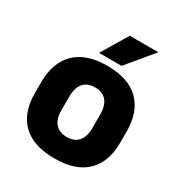

<svg xmlns="http://www.w3.org/2000/svg" viewBox="-166 -804 878 935"><g transform="rotate(30 273.0 -336.5)"><path d="M273.5 14Q154.5 14 93.8 -45.2Q33 -104.5 33 -212V-276.5Q33 -385.5 94 -445.8Q155 -506 273.5 -506Q392 -506 452.8 -445.8Q513.5 -385.5 513.5 -276.5V-212Q513.5 -104.5 453 -45.2Q392.5 14 273.5 14ZM273.5 -106.5Q316 -106.5 338.2 -132.2Q360.5 -158 360.5 -205.5V-283Q360.5 -333 338.2 -359Q316 -385 273.5 -385Q231 -385 208.8 -359Q186.5 -333 186.5 -283V-205.5Q186.5 -158 208.8 -132.2Q231 -106.5 273.5 -106.5ZM293.5 -687H452.5V-685L332 -540H206V-541.5Z"/></g></svg>

Font: Anek Odia
Style: Bold
Weight: 700
Designer: Yesha Goshar & Mahesh Sahu (Odia), Yesha Goshar (Latin)
Foundry: Ek Type
Version: Version 1.003